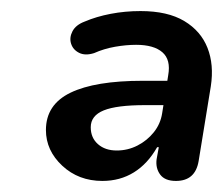

<svg xmlns="http://www.w3.org/2000/svg" viewBox="-20 -735 403 347"><path d="M165 -408Q122 -408 92.5 -435.5Q63 -463 63 -500Q63 -546 107.5 -567.5Q152 -589 238 -589H297L290 -545H242Q191 -545 167.5 -535.5Q144 -526 144 -505Q144 -486 157 -474.5Q170 -463 191 -463Q211 -463 228.5 -472Q246 -481 258 -496Q270 -511 273 -530L284 -599Q289 -627 273.5 -640.5Q258 -654 226 -654Q208 -654 188 -650.5Q168 -647 150 -639Q134 -634 123 -639.5Q112 -645 108.5 -656Q105 -667 111 -678.5Q117 -690 133 -696Q154 -705 180 -710Q206 -715 234 -715Q283 -715 313 -697Q343 -679 355 -648.5Q367 -618 361 -579L339 -444Q333 -408 298 -408Q278 -408 269.5 -419.5Q261 -431 263 -447L267 -469H264Q247 -439 222 -423.5Q197 -408 165 -408Z"/></svg>

Font: Nunito ExtraLight
Style: Italic
Weight: 200
Italic angle: -9°
Designer: Vernon Adams
Foundry: Vernon Adams
Version: Version 3.602